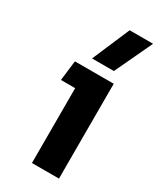

<svg xmlns="http://www.w3.org/2000/svg" viewBox="-183 -770 690 831"><g transform="rotate(30 162.0 -354.5)"><path d="M127 -522H236L324 -709H207ZM128 0H263V-474H69L57 -374H128Z"/></g></svg>

Font: Kanit Medium
Style: Regular
Weight: 500
Designer: Katatrad Team
Foundry: CadsonDemak
Version: Version 1.000;PS 001.000;hotconv 1.0.88;makeotf.lib2.5.64775